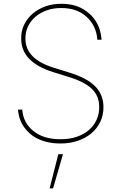

<svg xmlns="http://www.w3.org/2000/svg" viewBox="-20 -759 652 1031"><path d="M76.7 0ZM304 11.4Q269.2 11.4 239.5 5.1Q209.9 -1.1 185.5 -12.6Q161.2 -24.1 142.2 -40.3Q123.2 -56.5 109.4 -76.3Q80.6 -116.8 76.7 -170.5H99.4Q104.8 -99.4 159.4 -55.4Q214.1 -11.4 304 -11.4Q351.6 -11 390.3 -23.8Q429 -36.6 456.3 -59.8Q483.7 -83.1 498.4 -114.9Q513.1 -146.7 512.8 -184.7Q512.8 -244.3 472.7 -282.3Q433.2 -320.3 346.6 -346.6L264.2 -372.2Q93.8 -425.8 93.8 -551.1Q93 -592 109.7 -626.4Q126.4 -660.9 155.7 -685.9Q185 -710.9 224.6 -725Q264.2 -739 309.7 -738.6Q374.6 -738.6 421.2 -713.1Q467.7 -687.5 494.3 -645.2Q521.7 -601.9 525.6 -545.5H502.8Q497.5 -620 445.7 -668Q393.8 -715.9 309.7 -715.9Q267.8 -716.3 232.2 -703.8Q196.7 -691.4 170.8 -669.4Q144.9 -647.4 130.5 -617Q116.1 -586.6 116.5 -551.1Q116.5 -441.8 269.9 -394.9L352.3 -369.3Q448.9 -339.8 492.5 -294Q535.5 -248.9 535.5 -184.7Q535.9 -141 518.6 -104.9Q501.4 -68.9 470.5 -43Q439.6 -17 397 -2.7Q354.4 11.7 304 11.4ZM264.9 252.8H246.4L293.3 68.9H318.2Z"/></svg>

Font: Linik Sans Thin
Style: Regular
Weight: 100
Designer: Fonts by Rasmus Andersson / Changes by Cristiano Sobral with parts from Marc Monis
Foundry: rsms
Version: Version 3.020; ttfautohint (v1.6)